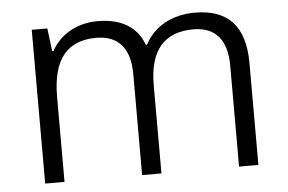

<svg xmlns="http://www.w3.org/2000/svg" viewBox="-44 -603 994 663"><g transform="rotate(-5 453.5 -271.5)"><path d="M653 -543C575 -543 511 -509 479 -447H475C452 -511 396 -543 317 -543C240 -543 184 -506 155 -453H151L141 -533H87V0H154V-294C154 -422 203 -486 306 -486C381 -486 423 -442 423 -350V0H490V-306C490 -426 541 -486 643 -486C717 -486 759 -442 759 -350V0H826V-353C826 -485 764 -543 653 -543Z"/></g></svg>

Font: Noto Sans Thaana Light
Style: Regular
Weight: 300
Designer: David Williams
Foundry: Google Inc.
Version: Version 3.001